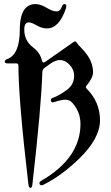

<svg xmlns="http://www.w3.org/2000/svg" viewBox="-20 -727 546 946"><path d="M15.6 -436Q77.6 -458.5 77.6 -581.1Q77.6 -662.1 109.9 -690.9Q127.4 -707 153.6 -707Q179.7 -707 209.2 -689Q238.8 -670.9 257.8 -670.9Q276.9 -670.9 284.2 -692.9Q289.1 -707 297.4 -707Q306.6 -707 306.6 -696.8Q306.6 -691.4 304.7 -685.5Q271.5 -586.9 211.4 -586.9Q186.5 -586.9 160.9 -601.8Q135.3 -616.7 122.1 -616.7Q99.6 -616.7 99.6 -581.1Q99.6 -525.4 144.5 -492.2Q177.7 -467.3 186 -430.2Q189.9 -413.1 203.1 -422.4L341.8 -519.5Q346.7 -522.9 350.8 -522.9Q355 -522.9 358.9 -515.6Q362.8 -508.3 385.3 -485.8Q438.5 -430.7 438.5 -370.6Q438.5 -344.2 406.7 -305.2Q402.8 -300.3 402.8 -297.4Q402.8 -294.4 406.7 -290.5Q472.7 -224.6 472.7 -134.8Q472.7 -44.9 370.1 54.7Q284.2 138.2 193.4 183.6Q188.5 186 184.6 186Q174.3 186 174.3 175.3Q174.3 168.9 182.6 164.1Q376.5 52.2 376.5 -116.7Q376.5 -173.3 338.4 -218.3Q323.7 -235.8 303.2 -235.8Q282.7 -235.8 245.6 -223.6Q242.7 -222.7 240.2 -222.7Q230.5 -222.7 230.5 -234.4Q230.5 -241.2 239.7 -244.6Q271.5 -255.9 309.6 -284.2Q345.2 -310.5 345.2 -354Q345.2 -387.7 316.9 -413.6Q297.4 -431.2 275.6 -431.2Q253.9 -431.2 229.5 -414.1L201.2 -394Q189 -385.3 188.5 -370.6Q183.6 -203.6 139.6 182.1Q137.7 198.7 129.9 198.7Q122.1 198.7 120.1 182.1Q70.8 -236.8 70.8 -403.8Q70.8 -414.6 60.5 -414.6H19Q3.4 -414.6 3.4 -423.1Q3.4 -431.6 15.6 -436Z"/></svg>

Font: UnifrakturMaguntia20
Style: Book
Weight: 400
Designer: j. 'mach' wust, Gerrit Ansmann, Georg Duffner, based on a font by Peter Wiegel, original typeface by Carl Albert Fahrenw
Version: Version 2017-03-19